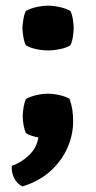

<svg xmlns="http://www.w3.org/2000/svg" viewBox="-20 -476 338 676"><path d="M225 -127.5Q232 -107.5 234.8 -88.8Q237.5 -70 237.5 -48.5Q237.5 -1.5 217.5 44.2Q197.5 90 158 126Q118.5 162 59 180.5Q39 170.5 29.2 149.8Q19.5 129 21.5 108Q57 95.5 83.5 69.2Q110 43 115 8Q102.5 5.5 90.8 1.8Q79 -2 71.5 -7.5Q66.5 -17 63.2 -34.2Q60 -51.5 60 -66Q60 -81 63.2 -99.5Q66.5 -118 71.5 -127.5Q85 -135.5 106.8 -140.8Q128.5 -146 148.5 -146Q168 -146 190.2 -141Q212.5 -136 225 -127.5ZM59 -377Q59 -386 61.8 -405Q64.5 -424 71 -437.5Q86 -446 107.8 -451Q129.5 -456 149.5 -456Q169 -456 191 -451Q213 -446 228 -437.5Q234.5 -424 237 -405Q239.5 -386 239.5 -377Q239.5 -368 237 -349Q234.5 -330 228 -316.5Q213 -307.5 191 -303Q169 -298.5 149.5 -298.5Q129.5 -298.5 107.8 -303Q86 -307.5 71 -316.5Q64.5 -330 61.8 -349Q59 -368 59 -377Z"/></svg>

Font: Signika Light
Style: Bold
Weight: 700
Version: Version 2.003;gftools[0.9.32]